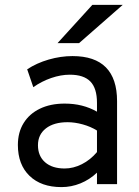

<svg xmlns="http://www.w3.org/2000/svg" viewBox="-20 -752 566 784"><path d="M231 12Q148 12 100.5 -34Q53 -80 53 -160Q53 -211.5 76.5 -249.5Q100 -287.5 143 -308.2Q186 -329 244 -329Q281.5 -329 314.2 -320.8Q347 -312.5 376 -296V-332Q376 -391.5 349 -419.2Q322 -447 265 -447Q228.5 -447 189.2 -433.5Q150 -420 116 -396L91 -469Q129.5 -494.5 178.8 -508.8Q228 -523 276 -523Q367 -523 412.5 -476.8Q458 -430.5 458 -339V0H376V-47Q346 -18.5 308.5 -3.2Q271 12 231 12ZM244 -64Q279.5 -64 314.2 -81.5Q349 -99 376 -131V-219Q350.5 -235 318 -244Q285.5 -253 256 -253Q200 -253 167.5 -227.8Q135 -202.5 135 -159Q135 -115 164 -89.5Q193 -64 244 -64ZM215 -576 357 -732H481L303 -576Z"/></svg>

Font: Overpass
Style: Regular
Weight: 400
Designer: Delve Withrington, Dave Bailey, Thomas Jockin
Foundry: Delve Fonts LLC
Version: Version 4.000